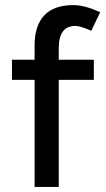

<svg xmlns="http://www.w3.org/2000/svg" viewBox="-20 -735 416 755"><path d="M116 0V-421H27V-500H116V-555Q116 -634 154 -674.5Q192 -715 269 -715Q292 -715 319 -707.5Q346 -700 374 -687L339 -614Q296 -633 276 -633Q211 -633 211 -545V-500H349V-421H211V0Z"/></svg>

Font: Figtree Medium
Style: Regular
Weight: 500
Designer: Erik Kennedy
Foundry: Erik Kennedy
Version: Version 2.001; ttfautohint (v1.8.4.7-5d5b);gftools[0.9.27]